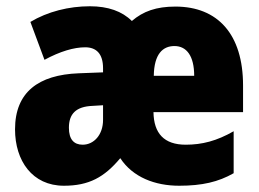

<svg xmlns="http://www.w3.org/2000/svg" viewBox="-20 -583 828 613"><path d="M540 -562C479 -562 437 -547 401 -516C370 -547 325 -563 267 -563C200 -563 132 -546 77 -513L122 -392C172 -419 216 -432 252 -432C287 -432 309 -412 309 -365V-352L231 -349C103 -344 28 -289 28 -170C28 -70 83 10 184 10C264 10 313 -17 364 -78C404 -17 475 10 552 10C625 10 677 -2 726 -30V-164C672 -133 625 -121 573 -121C504 -121 471 -157 470 -225H756V-310C756 -474 675 -562 540 -562ZM537 -436C576 -436 600 -404 600 -341H471C472 -411 500 -436 537 -436ZM276 -245 309 -247V-200C309 -153 280 -121 244 -121C216 -121 200 -138 200 -175C200 -219 222 -243 276 -245Z"/></svg>

Font: Noto Sans Thai Looped Condensed Black
Style: Regular
Weight: 900
Width: 3
Designer: Sasikarn Vongin, Ben Mitchell
Foundry: The Fontpad Ltd
Version: Version 1.001